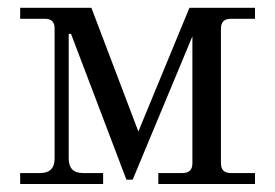

<svg xmlns="http://www.w3.org/2000/svg" viewBox="-20 -459 686 479"><path d="M30.3 0V-27.3H80.6Q116.2 -27.3 116.2 -63.5V-388.2Q116.2 -412.1 92.3 -412.1H30.3V-439.5H208L325.2 -130.9L452.6 -439.5H616.2V-412.1H555.7Q531.2 -412.1 531.2 -387.7V-51.8Q531.2 -27.3 555.7 -27.3H616.2V0H375V-27.3H435.5Q460 -27.3 460 -51.8V-367.2H459.5L311 -10.7H295.4L157.2 -374.5H151.4V-63.5Q151.4 -27.3 187 -27.3H237.3V0Z"/></svg>

Font: Theano Modern
Style: Regular
Weight: 400
Designer: Alexey Kryukov
Version: Version 2.00